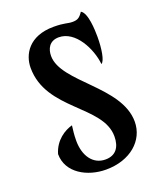

<svg xmlns="http://www.w3.org/2000/svg" viewBox="-146 -869 794 967"><g transform="rotate(-20 251.5 -385.5)"><path d="M250.5 -756.8C117.7 -756.8 71.3 -672.4 71.3 -601.6C71.3 -374 350.1 -300.8 350.1 -133.8C350.1 -74.7 322.8 -39.1 268.6 -39.1C201.2 -39.1 161.6 -98.1 161.6 -178.2C161.6 -211.4 165 -232.9 168 -258.8C127.9 -248 72.8 -215.3 52.7 -146.5C52.7 -44.4 155.3 9.8 253.9 9.8C384.8 9.8 471.7 -67.9 471.7 -168.5C471.7 -358.9 188.5 -480 188.5 -622.6C188.5 -659.2 205.1 -698.2 256.8 -698.2C345.7 -698.2 404.3 -583 413.1 -498C431.6 -507.8 441.4 -570.3 441.4 -634.3C441.4 -669.9 438.5 -763.7 405.8 -781.2C387.7 -753.9 376 -747.1 349.1 -747.1C321.3 -747.1 310.5 -756.8 250.5 -756.8Z"/></g></svg>

Font: Amarante
Style: Regular
Weight: 400
Designer: Karolina Lach
Foundry: Sorkin Type Co.
Version: Version 1.001